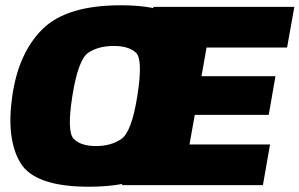

<svg xmlns="http://www.w3.org/2000/svg" viewBox="-20 -701 1134 727"><path d="M316.5 6Q521.5 6 612.8 -84.2Q704 -174.5 727.5 -337.5Q751 -500.5 696.8 -590.8Q642.5 -681 437.5 -681Q232.5 -681 141.2 -591Q50 -501 26.5 -337.5Q3 -175 57.2 -84.5Q111.5 6 316.5 6ZM343.5 -148Q286.5 -148 259.5 -174.8Q232.5 -201.5 254 -337.5Q276 -476.5 314.8 -501.8Q353.5 -527 410.5 -527Q467.5 -527 494.8 -501.5Q522 -476 500 -337.5Q478.5 -201.5 439.5 -174.8Q400.5 -148 343.5 -148ZM442 0H975.5L1002.5 -154H697.5L717.5 -266H997.5L1023 -412.5H743L762 -521H1067L1094.5 -675H561Z"/></svg>

Font: Anybody UltraCondensed Thin Black
Style: Italic
Weight: 900
Italic angle: -10°
Version: Version 1.111